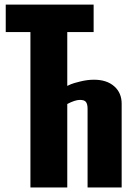

<svg xmlns="http://www.w3.org/2000/svg" viewBox="-20 -830 610 850"><path d="M114.7 0V-688H5.4V-809.6H394.5V-688H277.8V-449.7Q283.7 -452.6 294.4 -457.3Q305.2 -461.9 336.2 -469.5Q367.2 -477.1 396 -477.1Q452.6 -477.1 485.6 -448Q518.6 -418.9 518.6 -371.1V0H367.7V-349.1Q367.7 -369.1 360.4 -378.7Q353 -388.2 332.5 -387.7Q311.5 -387.2 277.8 -369.6V0Z"/></svg>

Font: Oswald
Style: DemiBold
Weight: 600
Designer: Vernon Adams
Foundry: Vernon Adams
Version: 3.0; ttfautohint (v0.95) -l 8 -r 50 -G 200 -x 0 -w "G" -W -c